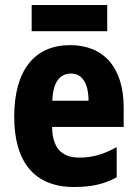

<svg xmlns="http://www.w3.org/2000/svg" viewBox="-20 -740 550 770"><path d="M410 -720H107V-615H410ZM261 -559C119 -559 37 -459 37 -272C37 -89 119 10 277 10C347 10 399 -2 448 -29V-150C395 -121 352 -108 298 -108C225 -108 190 -149 189 -231H476V-309C476 -468 397 -559 261 -559ZM265 -445C310 -445 335 -405 335 -336H190C192 -413 222 -445 265 -445Z"/></svg>

Font: Noto Sans Myanmar UI Condensed ExtraBold
Style: Regular
Weight: 800
Width: 3
Designer: Monotype Design Team
Foundry: Monotype Imaging Inc.
Version: Version 2.103